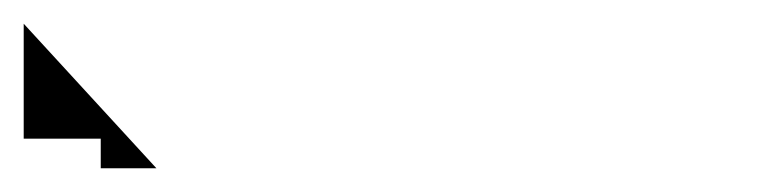

<svg xmlns="http://www.w3.org/2000/svg" viewBox="-132 -142 660 162"><path d="M0 0H-47V-25H-112V-122Z"/></svg>

Font: MewTooHand
Style: WideLta
Weight: 400
Designer: Mew Too, Robert Jablonski
Version: Version 0.77